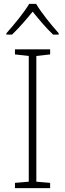

<svg xmlns="http://www.w3.org/2000/svg" viewBox="-20 -968 334 988"><path d="M166 -948H130C106 -906 50 -838 13 -797V-790H42C78 -824 118 -871 148 -908C178 -871 217 -824 253 -790H282V-797C245 -838 190 -906 166 -948ZM238 0V-27L167 -33V-680L238 -688V-714H57V-688L128 -680V-33L57 -27V0Z"/></svg>

Font: Noto Sans Meetei Mayek ExtraLight
Style: Regular
Weight: 200
Designer: Monotype Design Team and Neelakash Kshetrimayum
Foundry: Monotype Imaging Inc.
Version: Version 2.002